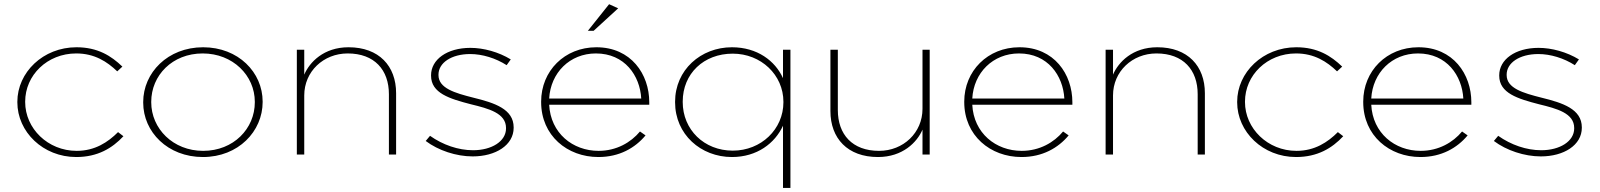

<svg xmlns="http://www.w3.org/2000/svg" viewBox="-20 -743 7693 923"><path d="M346.5 11.9C449.5 11.9 519.8 -30.7 573.3 -88.1L547.5 -107.9C499 -59.4 436.6 -17.8 348.5 -17.8C209.9 -17.8 101 -125.7 101 -252.5V-254.5C101 -381.2 206.9 -486.1 346.5 -486.1C434.7 -486.1 495 -446.5 543.6 -400L568.3 -422.8C514.9 -474.3 449.5 -515.8 347.5 -515.8C187.1 -515.8 63.4 -395 63.4 -253.5V-251.5C63.4 -108.9 187.1 11.9 346.5 11.9Z M956.5 -17.8C811.9 -17.8 707 -124.8 707 -251.5V-253.5C707 -380.2 808 -486.1 954.5 -486.1C1099.1 -486.1 1205 -380.2 1205 -253.5V-251.5C1205 -124.8 1103 -17.8 956.5 -17.8ZM955.5 11.9C1125.8 11.9 1242.6 -111.9 1242.6 -252.5V-254.5C1242.6 -395 1125.8 -515.8 956.5 -515.8C786.2 -515.8 668.4 -393.1 668.4 -252.5V-249.5C668.4 -108.9 786.2 11.9 955.5 11.9Z M1407 0H1442.6V-284.2C1442.6 -399 1534.7 -486.1 1651.5 -486.1C1780.2 -486.1 1849.6 -406.9 1849.6 -290.1V0H1884.2V-295C1884.2 -425.7 1802 -515.8 1655.5 -515.8C1536.7 -515.8 1468.4 -444.6 1442.6 -384.2V-504H1407Z M2252.2 8.9C2363.1 8.9 2449.3 -45.5 2449.3 -128.7V-130.7C2449.3 -218.8 2357.2 -248.5 2256.2 -273.3C2166.1 -296 2087.9 -318.8 2087.9 -382.2V-384.2C2087.9 -440.6 2149.3 -483.2 2240.4 -483.2C2298.8 -483.2 2363.1 -463.4 2415.6 -429.7L2435.4 -457.4C2377 -493.1 2304.7 -512.9 2241.3 -512.9C2128.5 -512.9 2052.2 -456.4 2052.2 -381.2V-379.2C2052.2 -295 2141.3 -268.3 2244.3 -241.6C2329.5 -220.8 2412.6 -199 2412.6 -127.7V-125.7C2412.6 -63.4 2343.3 -20.8 2254.2 -20.8C2182.9 -20.8 2108.7 -46.5 2047.3 -90.1L2026.5 -65.3C2086.9 -19.8 2173 8.9 2252.2 8.9Z M2806.1 -595H2833.8L2951.7 -703L2908.1 -722.8ZM2620 -269.3C2626.9 -393.1 2719 -486.1 2844.7 -486.1C2983.3 -486.1 3056.6 -379.2 3062.6 -269.3ZM2856.6 11.9C2957.6 11.9 3032.9 -31.7 3083.3 -92.1L3056.6 -110.9C3013 -58.4 2943.7 -17.8 2857.6 -17.8C2732.9 -17.8 2626.9 -103 2620 -239.6H3101.2V-251.5C3101.2 -386.1 3014 -515.8 2846.7 -515.8C2694.2 -515.8 2581.4 -402 2581.4 -254.5V-252.5C2581.4 -91.1 2707.1 11.9 2856.6 11.9Z M3502.6 -18.8C3364.9 -18.8 3262 -119.8 3262 -252.5V-254.5C3262 -389.1 3363 -485.1 3502.6 -485.1C3638.2 -485.1 3746.1 -383.2 3746.1 -253.5V-251.5C3746.1 -121.8 3639.2 -18.8 3502.6 -18.8ZM3744.1 160.4H3779.8V-504H3744.1V-367.3C3706.5 -450.5 3620.4 -515.8 3498.6 -515.8C3349.1 -515.8 3225.3 -406.9 3225.3 -253.5V-251.5C3225.3 -97 3349.1 11.9 3498.6 11.9C3619.4 11.9 3705.5 -54.5 3744.1 -138.6Z M4200.8 11.9C4319.6 11.9 4388.9 -59.4 4414.7 -119.8V0H4449.3V-504H4414.7V-219.8C4414.7 -105 4322.6 -17.8 4205.8 -17.8C4077 -17.8 4007.7 -97 4007.7 -213.9V-504H3972.1V-208.9C3972.1 -78.2 4054.3 11.9 4200.8 11.9Z M4654 -269.3C4660.9 -393.1 4753 -486.1 4878.7 -486.1C5017.3 -486.1 5090.6 -379.2 5096.6 -269.3ZM4890.6 11.9C4991.6 11.9 5066.9 -31.7 5117.3 -92.1L5090.6 -110.9C5047 -58.4 4977.7 -17.8 4891.6 -17.8C4766.9 -17.8 4660.9 -103 4654 -239.6H5135.2V-251.5C5135.2 -386.1 5048 -515.8 4880.7 -515.8C4728.2 -515.8 4615.4 -402 4615.4 -254.5V-252.5C4615.4 -91.1 4741.1 11.9 4890.6 11.9Z M5295 0H5330.6V-284.2C5330.6 -399 5422.7 -486.1 5539.5 -486.1C5668.2 -486.1 5737.6 -406.9 5737.6 -290.1V0H5772.2V-295C5772.2 -425.7 5690 -515.8 5543.5 -515.8C5424.7 -515.8 5356.4 -444.6 5330.6 -384.2V-504H5295Z M6210.5 11.9C6313.5 11.9 6383.8 -30.7 6437.3 -88.1L6411.5 -107.9C6363 -59.4 6300.6 -17.8 6212.5 -17.8C6073.9 -17.8 5965 -125.7 5965 -252.5V-254.5C5965 -381.2 6070.9 -486.1 6210.5 -486.1C6298.7 -486.1 6359 -446.5 6407.6 -400L6432.3 -422.8C6378.9 -474.3 6313.5 -515.8 6211.5 -515.8C6051.1 -515.8 5927.4 -395 5927.4 -253.5V-251.5C5927.4 -108.9 6051.1 11.9 6210.5 11.9Z M6572 -269.3C6578.9 -393.1 6671 -486.1 6796.7 -486.1C6935.3 -486.1 7008.6 -379.2 7014.6 -269.3ZM6808.6 11.9C6909.6 11.9 6984.9 -31.7 7035.3 -92.1L7008.6 -110.9C6965 -58.4 6895.7 -17.8 6809.6 -17.8C6684.9 -17.8 6578.9 -103 6572 -239.6H7053.2V-251.5C7053.2 -386.1 6966 -515.8 6798.7 -515.8C6646.2 -515.8 6533.4 -402 6533.4 -254.5V-252.5C6533.4 -91.1 6659.1 11.9 6808.6 11.9Z M7387.2 8.9C7498.1 8.9 7584.3 -45.5 7584.3 -128.7V-130.7C7584.3 -218.8 7492.2 -248.5 7391.2 -273.3C7301.1 -296 7222.9 -318.8 7222.9 -382.2V-384.2C7222.9 -440.6 7284.3 -483.2 7375.4 -483.2C7433.8 -483.2 7498.1 -463.4 7550.6 -429.7L7570.4 -457.4C7512 -493.1 7439.7 -512.9 7376.3 -512.9C7263.5 -512.9 7187.2 -456.4 7187.2 -381.2V-379.2C7187.2 -295 7276.3 -268.3 7379.3 -241.6C7464.5 -220.8 7547.6 -199 7547.6 -127.7V-125.7C7547.6 -63.4 7478.3 -20.8 7389.2 -20.8C7317.9 -20.8 7243.7 -46.5 7182.3 -90.1L7161.5 -65.3C7221.9 -19.8 7308 8.9 7387.2 8.9Z"/></svg>

Font: Meinily
Style: Regular
Weight: 500
Designer: Paul Hayes
Foundry: Paul Hayes
Version: Version 1.0; ttfautohint (v1.8.4.7-5d5b)